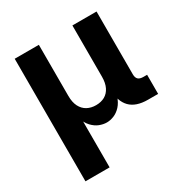

<svg xmlns="http://www.w3.org/2000/svg" viewBox="-170 -660 950 995"><g transform="rotate(-30 305.5 -162.5)"><path d="M56.2 204.1V-529.3H200.7V-223.1Q200.7 -185.1 213.6 -159.9Q226.6 -134.8 249.3 -122.3Q272 -109.9 301.8 -109.9Q332 -109.9 354.2 -122.3Q376.5 -134.8 388.9 -159.9Q401.4 -185.1 401.4 -223.1V-529.3H545.9V-153.8Q545.9 -133.3 555.7 -123.8Q565.4 -114.3 587.4 -114.3H608.9V0H548.3Q477.1 0 442.1 -35.9Q407.2 -71.8 407.2 -139.2V-188.5H431.6Q431.6 -134.3 419.9 -98.6Q408.2 -63 389.2 -42.5Q370.1 -22 348.1 -13.2Q326.2 -4.4 305.7 -4.4Q284.2 -4.4 261.7 -13.2Q239.3 -22 220 -42.5Q200.7 -63 188.7 -98.6Q176.8 -134.3 176.8 -188.5H200.7V204.1Z"/></g></svg>

Font: Inter 24pt
Style: Bold
Weight: 700
Designer: Rasmus Andersson
Foundry: rsms
Version: Version 4.001;git-66647c0bb